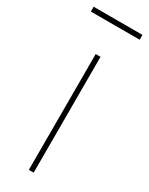

<svg xmlns="http://www.w3.org/2000/svg" viewBox="-200 -737 601 774"><g transform="rotate(30 100.5 -350.0)"><path d="M89.8 0V-539.1H112.3V0ZM214.4 -700.2V-677.7H-12.7V-700.2Z"/></g></svg>

Font: Inter 18pt Thin
Style: Regular
Weight: 250
Designer: Rasmus Andersson
Foundry: rsms
Version: Version 4.001;git-66647c0bb